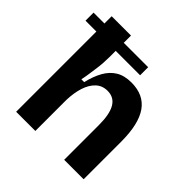

<svg xmlns="http://www.w3.org/2000/svg" viewBox="-199 -862 1012 1012"><g transform="rotate(45 306.5 -356.0)"><path d="M-13 -658H394V-598H-13ZM68 0V-322V-712H212V-552Q212 -532 210.5 -508.5Q209 -485 205.5 -460.5Q202 -436 198.5 -411.5Q195 -387 190 -364H211Q224 -419 246 -458Q268 -497 302.5 -518Q337 -539 389 -539Q481 -539 526 -475Q571 -411 571 -280V0H426V-259Q426 -340 402.5 -379.5Q379 -419 331 -419Q292 -419 266 -394.5Q240 -370 226.5 -328.5Q213 -287 211 -232V0Z"/></g></svg>

Font: Bricolage Grotesque 24pt
Style: Bold
Weight: 700
Designer: Mathieu Triay
Foundry: Atelier Triay
Version: Version 1.001;gftools[0.9.33.dev8+g029e19f]